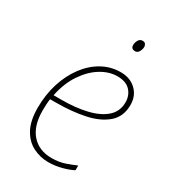

<svg xmlns="http://www.w3.org/2000/svg" viewBox="-179 -816 825 921"><g transform="rotate(30 233.5 -355.5)"><path d="M234 10Q190 10 150 -10Q110 -30 85.5 -74.5Q61 -119 61 -191Q61 -264 81 -327Q101 -390 136.5 -437.5Q172 -485 219.5 -511.5Q267 -538 322 -538Q374 -538 407 -506.5Q440 -475 440 -425Q440 -360 397 -323Q354 -286 282.5 -271Q211 -256 124 -256H92Q90 -244 89 -226.5Q88 -209 88 -191Q88 -106 128.5 -60.5Q169 -15 239 -15Q280 -15 312.5 -26.5Q345 -38 368 -48V-22Q346 -10 309.5 0Q273 10 234 10ZM97 -281H141Q220 -281 281.5 -296Q343 -311 378 -342.5Q413 -374 413 -424Q413 -462 389 -487.5Q365 -513 318 -513Q272 -513 227 -485.5Q182 -458 147 -406Q112 -354 97 -281ZM330 -659Q307 -659 307 -681Q307 -694 314.5 -707.5Q322 -721 337 -721Q348 -721 353 -714Q358 -707 358 -699Q358 -686 350.5 -672.5Q343 -659 330 -659Z"/></g></svg>

Font: Noto Sans Disp Thin
Style: Italic
Weight: 100
Italic angle: -12°
Designer: Monotype Design Team
Foundry: Monotype Imaging Inc.
Version: Version 2.000;GOOG;noto-source:20170915:90ef993387c0